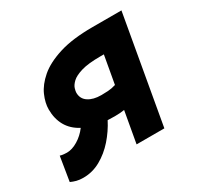

<svg xmlns="http://www.w3.org/2000/svg" viewBox="-120 -657 826 804"><g transform="rotate(-30 293.0 -254.5)"><path d="M310.5 -147.5Q292.5 -147.5 275.4 -148.4Q253.9 -106.4 222.2 -70.3Q190.4 -34.2 151.1 -12.2Q111.8 9.8 67.9 9.8Q48.3 9.8 34.7 6.1Q21 2.4 8.3 -3.4L27.3 -120.1Q36.1 -117.2 45.9 -116.5Q55.7 -115.7 60.1 -115.7Q85.4 -115.7 113.3 -132.6Q141.1 -149.4 161.6 -176.8Q122.1 -197.8 103 -231.9Q84 -266.1 84 -310.5Q84 -341.8 99.6 -377.4Q115.2 -413.1 152.3 -445.1Q189.5 -477.1 253.7 -497.3Q317.9 -517.6 415 -517.6H555.2L463.9 0H329.6L356.4 -150.9Q335.4 -147.5 310.5 -147.5ZM375.5 -260.7 399.4 -395H381.8Q323.2 -395 290 -385Q256.8 -375 241.9 -360.8Q227.1 -346.7 223.1 -333.5Q219.2 -320.3 219.2 -313.5Q219.2 -283.7 242.9 -268.1Q266.6 -252.4 304.7 -252.4Q305.2 -252.4 306.6 -252.4Q319.3 -252.4 337.4 -253.4Q355.5 -254.4 375.5 -260.7Z"/></g></svg>

Font: Cascadia Mono
Style: Bold Italic
Weight: 700
Italic angle: -10°
Monospace: yes
Designer: Aaron Bell
Foundry: Saja Typeworks
Version: Version 2404.023; ttfautohint (v1.8.4)